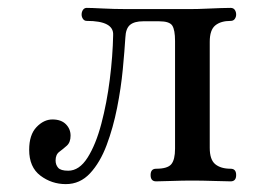

<svg xmlns="http://www.w3.org/2000/svg" viewBox="-20 -460 704 487"><path d="M147 7Q111 7 82.5 -14.5Q54 -36 54 -80Q54 -118 72.5 -137.5Q91 -157 113 -157Q135 -157 147 -145Q159 -133 159 -116Q159 -99 149.5 -90.5Q140 -82 130.5 -75Q121 -68 121 -53Q121 -42 127.5 -34.5Q134 -27 153 -27Q181 -27 202 -60Q223 -93 237 -146Q251 -199 258.5 -258.5Q266 -318 267 -371Q269 -407 200 -407Q194 -407 190.5 -412Q187 -417 187 -423Q187 -430 190.5 -435Q194 -440 200 -440Q211 -440 240.5 -438.5Q270 -437 298 -437H465Q482 -437 502.5 -438Q523 -439 540.5 -439.5Q558 -440 565 -440Q572 -440 575.5 -435Q579 -430 579 -423Q579 -417 575.5 -412Q572 -407 565 -407Q540 -407 526 -395.5Q512 -384 512 -354V-85Q512 -55 526 -43.5Q540 -32 565 -32Q579 -32 579 -16Q579 0 565 0Q554 0 523 -1Q492 -2 467 -2Q443 -2 415 -1Q387 0 376 0Q362 0 362 -16Q362 -32 376 -32Q405 -32 414.5 -43.5Q424 -55 424 -83V-356Q424 -384 417 -395Q410 -406 384 -406H343Q321 -406 310 -397Q299 -388 298 -365Q296 -332 291.5 -284.5Q287 -237 277 -186.5Q267 -136 250.5 -92Q234 -48 208.5 -20.5Q183 7 147 7Z"/></svg>

Font: Zen Old Mincho Medium
Style: Regular
Weight: 500
Designer: Yoshimichi Ohira
Foundry: Positype
Version: Version 1.500